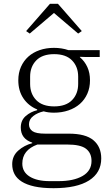

<svg xmlns="http://www.w3.org/2000/svg" viewBox="-20 -775 582 1007"><path d="M261 212Q202 212 161 203Q120 194 94 177.5Q68 161 56 138Q44 115 44 86Q44 43 75.5 15Q107 -13 149 -24V-27Q89 -47 89 -106Q89 -144 115 -166.5Q141 -189 175 -197V-201Q129 -220 102.5 -259.5Q76 -299 76 -354Q76 -393 90 -424.5Q104 -456 128.5 -478Q153 -500 187.5 -512Q222 -524 263 -524Q304 -524 339 -512H503V-476H430L399 -477V-475Q424 -454 438 -423.5Q452 -393 452 -354Q452 -315 438 -283.5Q424 -252 399 -230Q374 -208 339 -196Q304 -184 263 -184Q233 -184 209 -191Q177 -184 154.5 -166.5Q132 -149 132 -123Q132 -100 150.5 -87Q169 -74 217 -74H341Q429 -74 470 -39.5Q511 -5 511 56Q511 131 447 171.5Q383 212 261 212ZM264 -217Q326 -217 358 -250Q390 -283 390 -335V-373Q390 -425 358 -458Q326 -491 264 -491Q202 -491 170 -458Q138 -425 138 -373V-335Q138 -283 170 -250Q202 -217 264 -217ZM97 83Q97 127 135.5 151Q174 175 240 175H287Q366 175 413 148Q460 121 460 69Q460 28 431.5 5.5Q403 -17 332 -17H176Q97 12 97 83ZM117 -612 242 -755H284L409 -612L390 -599L263 -707L136 -599Z"/></svg>

Font: IBM Plex Serif Light
Style: Regular
Weight: 300
Designer: Mike Abbink, Paul van der Laan, Pieter van Rosmalen
Foundry: Bold Monday
Version: Version 3.001